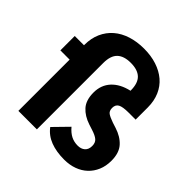

<svg xmlns="http://www.w3.org/2000/svg" viewBox="-197 -913 1086 1086"><g transform="rotate(45 346.0 -370.0)"><path d="M667 -173Q667 -130 652.5 -96Q638 -62 612.5 -38Q587 -14 551.5 -1Q516 12 473 12Q410 12 363 -6Q316 -24 287 -63L371 -149Q394 -122 418 -110Q442 -98 471 -98Q498 -98 514.5 -112.5Q531 -127 531 -155Q531 -181 515.5 -194.5Q500 -208 465 -219L434 -229Q382 -246 352 -279.5Q322 -313 322 -374Q322 -434 359 -474Q396 -514 463 -529V-531Q463 -589 435.5 -615.5Q408 -642 353 -642Q298 -642 270.5 -615.5Q243 -589 243 -531V0H95V-410H21V-525H95V-529Q95 -581 113.5 -622.5Q132 -664 165.5 -693Q199 -722 246 -737Q293 -752 349 -752Q405 -752 451 -737Q497 -722 530 -694Q563 -666 581 -624.5Q599 -583 599 -531V-434H543Q496 -434 477 -423.5Q458 -413 458 -387Q458 -363 473 -352.5Q488 -342 520 -331L551 -321Q605 -304 636 -269.5Q667 -235 667 -173Z"/></g></svg>

Font: IBM Plex Sans Devanagari
Style: Bold
Weight: 700
Designer: Mike Abbink, Paul van der Laan, Pieter van Rosmalen, Erin McLaughlin
Foundry: Bold Monday
Version: Version 1.1